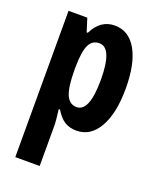

<svg xmlns="http://www.w3.org/2000/svg" viewBox="-146 -641 789 967"><g transform="rotate(20 248.0 -157.0)"><path d="M184.1 -473.1Q224.1 -554.2 300.3 -554.2Q376.5 -554.2 418.2 -480.5Q460 -406.7 460 -273.9Q460 -141.1 416.7 -65.7Q373.5 9.8 297.9 9.8Q261.7 9.8 234.9 -6.6Q208 -22.9 185.1 -62H178.2Q186 2.4 186 18.1V240.2H55.2V-543.9H155.8L178.2 -473.1ZM185.1 -273.9Q185.1 -183.6 202.4 -142.8Q219.7 -102.1 258.8 -102.1Q327.1 -102.1 327.1 -272.9Q327.1 -443.8 257.8 -443.8Q219.7 -443.8 202.9 -408.4Q186 -373 185.1 -291Z"/></g></svg>

Font: Open Sans Hebrew Condensed
Style: Bold
Weight: 700
Width: 3
Foundry: Ascender Corporation, Yanek Iontef
Version: Version 2.001;PS 002.001;hotconv 1.0.70;makeotf.lib2.5.58329